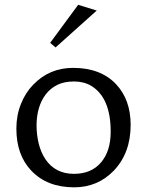

<svg xmlns="http://www.w3.org/2000/svg" viewBox="-20 -782 623 813"><path d="M49.3 -237.3Q49.3 -293.5 68.6 -341.8Q87.9 -390.1 121.1 -423.8Q189.5 -494.6 289.6 -494.6Q405.8 -494.6 471.2 -425.8Q533.2 -359.9 533.2 -253.4Q533.2 -134.8 462.9 -60.5Q394.5 11.2 293.9 11.2Q179.2 11.2 112.3 -59.6Q49.3 -126 49.3 -237.3ZM171.9 -108.4Q213.9 -45.9 293 -45.9Q367.2 -45.9 408.2 -94.7Q448.7 -142.6 448.7 -224.1Q448.7 -368.7 366.2 -418.5Q335.4 -437 293.5 -437Q251.5 -437 222.7 -422.6Q193.8 -408.2 174.3 -383.1Q154.8 -357.9 144.8 -324.2Q134.8 -290.5 134.8 -251.2Q134.8 -211.9 143.8 -174.6Q152.8 -137.2 171.9 -108.4ZM389.6 -737.3 215.3 -581.1 192.4 -600.6 311 -761.7Z"/></svg>

Font: Habibi
Style: Regular
Weight: 400
Designer: Magnus Gaarde
Foundry: Magnus Gaarde
Version: Version 1.001